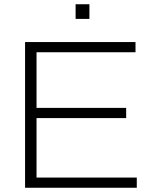

<svg xmlns="http://www.w3.org/2000/svg" viewBox="-20 -884 722 904"><path d="M98 0V-686H618V-638H152V-376H574V-328H152V-48H624V0ZM336 -795V-864H401V-795Z"/></svg>

Font: Archivo Thin
Style: Regular
Weight: 250
Designer: Hector Gatti
Foundry: Omnibus-Type
Version: Version 2.001